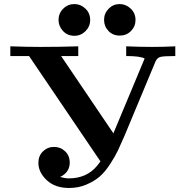

<svg xmlns="http://www.w3.org/2000/svg" viewBox="-20 -914 909 945"><path d="M30.8 -638.2V-686Q111.8 -683.1 176.8 -683.1H183.1Q274.9 -683.1 365.2 -686V-638.2H280.8L538.1 -257.8L691.9 -626Q669.9 -638.2 601.1 -638.2V-686Q666 -683.1 729 -683.1Q786.1 -683.1 842.8 -686V-638.2Q783.7 -638.2 768.3 -633.5Q752.9 -628.9 745.1 -610.8L591.8 -243.2Q573.7 -201.2 560.3 -173.1Q546.9 -145 522 -106.4Q497.1 -67.9 470.5 -44.9Q443.8 -22 405 -5.4Q366.2 11.2 319.8 11.2Q251 11.2 210 -27.3Q168.9 -65.9 168.9 -112.8Q168.9 -147 191.4 -168.9Q213.9 -190.9 245.8 -190.9Q277.8 -190.9 300.5 -169.4Q323.2 -147.9 323.2 -113.8Q323.2 -65.9 275.9 -43Q299.8 -36.1 318.8 -36.1Q406.7 -36.1 458 -98.1Q463.9 -105 474.1 -119.1V-120.1L123 -638.2ZM268.1 -815.9Q268.1 -848.1 291 -871.1Q314 -894 346.2 -894Q377 -894 400.4 -871.6Q423.8 -849.1 423.8 -815.9Q423.8 -783.7 400.9 -760.7Q377.9 -737.8 346.2 -737.8Q312 -737.8 290 -761.5Q268.1 -785.2 268.1 -815.9ZM568.8 -894Q599.6 -894 623.3 -871.6Q647 -849.1 647 -815.9Q647 -783.7 624.5 -761.2Q602.1 -738.8 569.8 -738.8Q535.6 -738.8 513.9 -761.5Q492.2 -784.2 492.2 -816.2Q492.2 -848.1 514.6 -871.1Q537.1 -894 568.8 -894Z"/></svg>

Font: CMU Serif
Style: Bold
Weight: 700
Version: Version 0.7.0